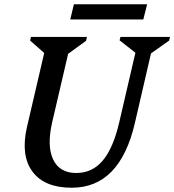

<svg xmlns="http://www.w3.org/2000/svg" viewBox="-20 -863 816 899"><path d="M106 -267 187 -615 121 -673 125 -690H387L383 -672L299 -611L224 -289Q199 -179 229 -116Q259 -53 337 -53Q412 -53 461 -111Q510 -169 538 -289L614 -616L540 -674L544 -690H776L772 -673L687 -613L612 -289Q542 16 316 16Q188 16 132 -59.5Q76 -135 106 -267ZM309 -772 326 -843H669L651 -772Z"/></svg>

Font: Platypi
Style: Italic
Weight: 400
Italic angle: -13°
Designer: David Sargent
Foundry: Bolt Cutter Type
Version: Version 1.200; ttfautohint (v1.8.4.7-5d5b)